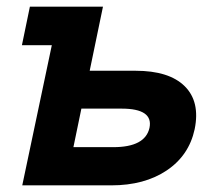

<svg xmlns="http://www.w3.org/2000/svg" viewBox="-20 -558 640 578"><path d="M47 0 136 -422H46L70 -538H290L250 -345H388Q489 -345 536 -298.5Q583 -252 566 -169Q549 -90 482 -45Q415 0 315 0ZM201 -115H321Q417 -115 430 -173Q442 -231 346 -231H225Z"/></svg>

Font: Geist Mono ExtraBold
Style: Italic
Weight: 800
Italic angle: -12°
Monospace: yes
Designer: Basement.studio, Andrés Briganti, Mateo Zaragoza
Foundry: Basement.studio, Vercel, Andrés Briganti, Guido Ferreyra, Mateo Zaragoza
Version: Version 1.500; ttfautohint (v1.8.4.7-5d5b)